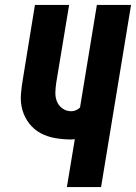

<svg xmlns="http://www.w3.org/2000/svg" viewBox="-20 -755 549 775"><path d="M250 0 282 -193Q279 -193 275 -192.5Q271 -192 267 -192Q235 -192 203 -197.5Q171 -203 144 -217.5Q117 -232 98 -256.5Q79 -281 70.5 -311Q62 -341 64.5 -374Q67 -407 73 -440L121 -735H259L207 -421Q204 -401 203.5 -381.5Q203 -362 210 -345Q217 -328 232.5 -317Q248 -306 268 -306Q277 -306 286.5 -310Q296 -314 303 -321L371 -735H509L388 0Z"/></svg>

Font: Iosevka Term Curly Heavy
Style: Italic
Weight: 900
Italic angle: -9°
Designer: Belleve Invis
Foundry: Belleve Invis
Version: Version 32.3.0